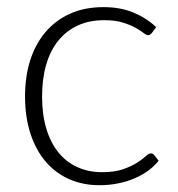

<svg xmlns="http://www.w3.org/2000/svg" viewBox="-20 -526 512 552"><path d="M416.5 -431Q414 -428.5 411.8 -426.8Q409.5 -425 405.5 -425Q400.5 -425 392 -431.8Q383.5 -438.5 369 -446.5Q354.5 -454.5 332.8 -461.2Q311 -468 280 -468Q237 -468 203.8 -452.8Q170.5 -437.5 147.5 -409Q124.5 -380.5 112.8 -340Q101 -299.5 101 -249Q101 -196.5 113.2 -156Q125.5 -115.5 148 -87.8Q170.5 -60 202.5 -45.5Q234.5 -31 273.5 -31Q309.5 -31 333.8 -39.5Q358 -48 373.8 -58Q389.5 -68 398.5 -76.5Q407.5 -85 413.5 -85Q419.5 -85 423.5 -80L436 -64Q424.5 -49 407 -36Q389.5 -23 367.5 -13.5Q345.5 -4 319.8 1.2Q294 6.5 266 6.5Q218.5 6.5 179.2 -10.8Q140 -28 111.8 -60.8Q83.5 -93.5 67.8 -141Q52 -188.5 52 -249Q52 -306 67 -353Q82 -400 111 -434Q140 -468 181.8 -486.8Q223.5 -505.5 277.5 -505.5Q326 -505.5 363.5 -490Q401 -474.5 429 -448Z"/></svg>

Font: Lato 2
Style: Regular
Weight: 300
Designer: Lukasz Dziedzic with Adam Twardoch and Botio Nikoltchev
Foundry: tyPoland Lukasz Dziedzic
Version: Version 2.015; 2015-08-06; http://www.latofonts.com/